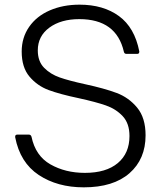

<svg xmlns="http://www.w3.org/2000/svg" viewBox="-20 -793 693 823"><path d="M45 -205V-207Q45 -216 54 -216H104Q112 -216 115 -207Q132 -125 196 -88.5Q260 -52 344 -52Q435 -52 485 -94Q535 -136 535 -210Q535 -264 506 -295Q477 -326 434 -341Q391 -356 318 -372Q237 -389 188.5 -407Q140 -425 106.5 -464.5Q73 -504 73 -572Q73 -632 105 -678Q137 -724 193.5 -748.5Q250 -773 321 -773Q423 -773 490 -724Q557 -675 577 -573V-571Q577 -562 568 -562H522Q513 -562 511 -571Q479 -711 320 -711Q241 -711 191.5 -674.5Q142 -638 142 -577Q142 -530 169 -502.5Q196 -475 236 -461Q276 -447 345 -432Q428 -414 480 -394.5Q532 -375 568 -331.5Q604 -288 604 -213Q604 -111 535 -50.5Q466 10 339 10Q226 10 146 -43Q66 -96 45 -205Z"/></svg>

Font: Open Sauce Two Light
Style: Regular
Weight: 300
Designer: Alfredo Marco Pradil
Foundry: Creative Sauce Fz LLC
Version: Version 1.477